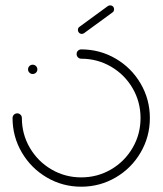

<svg xmlns="http://www.w3.org/2000/svg" viewBox="-20 -705 614 725"><path d="M85.9 -443Q85.9 -450.4 91.1 -455.6Q96.3 -460.7 103.3 -460.7Q110.7 -460.7 115.9 -455.6Q121.1 -450.4 121.1 -443Q121.1 -435.6 115.9 -430.6Q110.7 -425.6 103.3 -425.6Q96.3 -425.6 91.1 -430.7Q85.9 -435.9 85.9 -443ZM269.3 -501.1Q269.3 -508.5 274.4 -513.5Q279.6 -518.5 286.7 -518.5Q357 -518.5 416.7 -483.7Q476.3 -448.9 511.1 -389.3Q545.9 -329.6 545.9 -259.3Q545.9 -188.9 511.1 -129.3Q476.3 -69.6 416.7 -34.8Q357 0 286.7 0Q216.3 0 156.9 -34.8Q97.4 -69.6 62.4 -129.3Q27.4 -188.9 27.4 -259.3Q27.4 -266.7 32.6 -271.9Q37.8 -277 45.2 -277Q52.2 -277 57.4 -271.9Q62.6 -266.7 62.6 -259.3Q62.6 -198.1 92.8 -146.7Q123 -95.2 174.4 -65.2Q225.9 -35.2 286.7 -35.2Q347.8 -35.2 399.3 -65.2Q450.7 -95.2 480.7 -146.7Q510.7 -198.1 510.7 -259.3Q510.7 -320.4 480.7 -371.9Q450.7 -423.3 399.3 -453.3Q347.8 -483.3 286.7 -483.3Q279.3 -483.3 274.3 -488.5Q269.3 -493.7 269.3 -501.1ZM288.9 -577Q282.6 -577 278.3 -581.5Q274.1 -585.9 274.1 -591.9Q274.1 -599.6 280 -603.7L387 -681.9Q391.1 -684.8 395.9 -684.8Q402.2 -684.8 406.5 -680.6Q410.7 -676.3 410.7 -670Q410.7 -662.2 404.8 -658.1L297.8 -580Q293.7 -577 288.9 -577Z"/></svg>

Font: 26F Galaxy Sans Light
Style: Regular
Weight: 300
Designer: C₂₉H₂₅N₃O₅
Version: Version 1.100